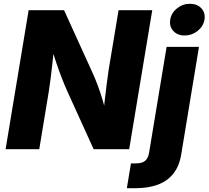

<svg xmlns="http://www.w3.org/2000/svg" viewBox="-20 -781 1092 1005"><path d="M9.3 0 129.9 -727.5H315.4L465.3 -397.9Q477.5 -371.1 490.2 -337.6Q502.9 -304.2 515.1 -264.2Q527.3 -224.1 538.1 -176.8L518.6 -161.1Q522 -199.7 527.3 -247.8Q532.7 -295.9 538.6 -341.1Q544.4 -386.2 548.8 -416L600.6 -727.5H776.9L656.2 0H470.2L333 -301.8Q317.4 -336.4 303.2 -373Q289.1 -409.7 274.2 -453.6Q259.3 -497.6 241.7 -552.7L265.6 -557.6Q260.7 -504.9 255.1 -455.8Q249.5 -406.7 244.6 -366.9Q239.7 -327.1 235.4 -302.2L185.5 0ZM852.1 -535.6H1021.5L928.7 26.4Q918.5 89.4 886.7 128.7Q855 168 804.9 186Q754.9 204.1 689 204.1H644L665.5 74.2H690.9Q724.1 74.2 739.7 60.8Q755.4 47.4 760.3 18.6ZM946.8 -595.2Q908.7 -595.2 887 -619.1Q865.2 -643.1 871.1 -678.2Q876.5 -713.4 906.5 -737.3Q936.5 -761.2 974.1 -761.2Q1012.2 -761.2 1034.2 -737.3Q1056.2 -713.4 1050.3 -678.2Q1044.4 -643.1 1014.4 -619.1Q984.4 -595.2 946.8 -595.2Z"/></svg>

Font: Inter 20pt ExtraBold
Style: Italic
Weight: 800
Italic angle: -9.3988°
Version: Version 4.001;git-66647c0bb